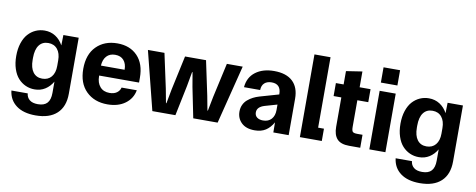

<svg xmlns="http://www.w3.org/2000/svg" viewBox="-73 -1057 4000 1614"><g transform="rotate(10 1927.0 -250.0)"><path d="M278.8 206.1Q174.8 206.1 114 160.6Q53.2 115.2 43.9 35.2H183.1Q186 68.8 210.7 89.4Q235.4 109.9 282.2 109.9Q336.4 109.9 361.8 81.5Q387.2 53.2 387.2 -4.9V-101.1Q361.3 -57.1 322.3 -32.5Q283.2 -7.8 232.9 -7.8Q191.9 -7.8 156.2 -23.7Q120.6 -39.6 93 -69.8Q65.4 -100.1 49.3 -148.7Q33.2 -197.3 33.2 -258.8Q33.2 -319.8 49.3 -368.4Q65.4 -417 93 -447.5Q120.6 -478 156.5 -493.9Q192.4 -509.8 232.9 -509.8Q284.7 -509.8 325.2 -483.9Q365.7 -458 391.1 -411.1L393.1 -500H523.9V-22Q523.9 88.4 460.7 147.2Q397.5 206.1 278.8 206.1ZM174.8 -250Q174.8 -181.6 202.6 -144.8Q230.5 -107.9 280.8 -107.9Q330.6 -107.9 358.9 -141.8Q387.2 -175.8 387.2 -234.9V-282.2Q387.2 -342.8 358.9 -377.4Q330.6 -412.1 280.8 -412.1Q230 -412.1 202.4 -375Q174.8 -337.9 174.8 -267.1Z M857.9 9.8Q745.6 9.8 676.3 -58.6Q606.9 -127 606.9 -250Q606.9 -373 675 -441.4Q743.2 -509.8 853.5 -509.8Q961.4 -509.8 1025.1 -443.4Q1088.9 -377 1088.9 -257.8V-216.8H748.5V-211.9Q748.5 -155.3 777.6 -121.6Q806.6 -87.9 858.9 -87.9Q897 -87.9 920.9 -105Q944.8 -122.1 951.7 -149.9H1081.5Q1068.4 -77.6 1008.8 -33.9Q949.2 9.8 857.9 9.8ZM748.5 -301.8H950.7Q950.7 -352.5 925 -382.3Q899.4 -412.1 851.6 -412.1Q805.2 -412.1 778.3 -382.8Q751.5 -353.5 748.5 -301.8Z M1610.8 -500 1672.9 -207 1695.8 -85H1699.7L1723.6 -207L1788.6 -500H1923.8L1797.9 0H1589.8L1537.6 -257.8L1516.6 -380.9H1512.7L1490.7 -257.8L1437.5 0H1240.7L1114.7 -500H1255.9L1318.8 -208L1341.8 -85.9H1345.7L1368.7 -208L1431.6 -500Z M2114.3 9.8Q2041.5 9.8 2002 -28.1Q1962.4 -65.9 1962.4 -124Q1962.4 -155.8 1974.6 -181.9Q1986.8 -208 2008.1 -226.1Q2029.3 -244.1 2053.2 -256.3Q2077.1 -268.6 2105.5 -276.9L2267.1 -323.2V-325.2Q2267.1 -412.1 2187.5 -412.1Q2148.4 -412.1 2126 -391.8Q2103.5 -371.6 2102.1 -332H1964.4Q1971.7 -417 2033.4 -463.4Q2095.2 -509.8 2191.4 -509.8Q2295.4 -509.8 2349.9 -458.5Q2404.3 -407.2 2404.3 -311V0H2273.4L2272.5 -85.9Q2246.1 -39.1 2208.3 -14.6Q2170.4 9.8 2114.3 9.8ZM2099.1 -141.1Q2099.1 -113.8 2118.4 -98.9Q2137.7 -84 2170.4 -84Q2215.8 -84 2241.5 -112.8Q2267.1 -141.6 2267.1 -189.9V-236.8L2163.1 -207Q2099.1 -188 2099.1 -141.1Z M2500 0V-706.1H2637.2V-105H2687V0Z M2919.9 0Q2848.6 0 2816.9 -34.9Q2785.2 -69.8 2785.2 -138.2V-389.2H2719.2V-500H2785.2V-613.8L2921.9 -634.8V-500H3015.1V-389.2H2921.9V-163.1Q2921.9 -129.9 2931.2 -120.4Q2940.4 -110.8 2970.2 -110.8H3015.1V0Z M3092.8 0V-500H3230V0ZM3090.8 -569.8H3231.9V-700.2H3090.8Z M3558.6 206.1Q3454.6 206.1 3393.8 160.6Q3333 115.2 3323.7 35.2H3462.9Q3465.8 68.8 3490.5 89.4Q3515.1 109.9 3562 109.9Q3616.2 109.9 3641.6 81.5Q3667 53.2 3667 -4.9V-101.1Q3641.1 -57.1 3602.1 -32.5Q3563 -7.8 3512.7 -7.8Q3471.7 -7.8 3436 -23.7Q3400.4 -39.6 3372.8 -69.8Q3345.2 -100.1 3329.1 -148.7Q3313 -197.3 3313 -258.8Q3313 -319.8 3329.1 -368.4Q3345.2 -417 3372.8 -447.5Q3400.4 -478 3436.3 -493.9Q3472.2 -509.8 3512.7 -509.8Q3564.5 -509.8 3605 -483.9Q3645.5 -458 3670.9 -411.1L3672.9 -500H3803.7V-22Q3803.7 88.4 3740.5 147.2Q3677.2 206.1 3558.6 206.1ZM3454.6 -250Q3454.6 -181.6 3482.4 -144.8Q3510.3 -107.9 3560.5 -107.9Q3610.4 -107.9 3638.7 -141.8Q3667 -175.8 3667 -234.9V-282.2Q3667 -342.8 3638.7 -377.4Q3610.4 -412.1 3560.5 -412.1Q3509.8 -412.1 3482.2 -375Q3454.6 -337.9 3454.6 -267.1Z"/></g></svg>

Font: TASA Orbiter Deck
Style: Bold
Weight: 700
Designer: Weizhong Zhang
Version: Version 1.000;Glyphs 3.1.2 (3151)